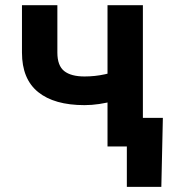

<svg xmlns="http://www.w3.org/2000/svg" viewBox="-20 -566 663 742"><path d="M306.6 -159.7Q189.9 -159.7 127.4 -210.2Q64.9 -260.7 64.9 -362.8V-545.9H201.7V-362.8Q201.7 -312.5 228 -291.5Q254.4 -270.5 306.6 -270.5Q347.2 -270.5 385 -278.8Q422.9 -287.1 464.4 -301.3V-190.9Q444.8 -182.6 418.7 -175.5Q392.6 -168.5 363.8 -164.1Q335 -159.7 306.6 -159.7ZM395.5 0V-545.9H532.2V0ZM470.2 156.2V0H429.2V-110.4H609.4L603.5 156.2Z"/></svg>

Font: Inter
Style: 650
Weight: 650
Designer: Rasmus Andersson
Foundry: rsms
Version: Version 4.001;git-66647c0bb